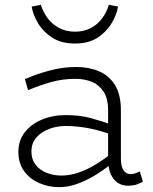

<svg xmlns="http://www.w3.org/2000/svg" viewBox="-20 -761 631 794"><path d="M510 7Q484 7 465.5 -6Q447 -19 437 -43.5Q427 -68 427 -103V-306Q427 -354 408 -382.5Q389 -411 359 -423Q329 -435 292 -435Q239 -435 191 -421.5Q143 -408 96 -388L83 -434Q132 -455 186 -469.5Q240 -484 296 -484Q348 -484 390 -466Q432 -448 456 -408.5Q480 -369 480 -304V-106Q480 -73 490.5 -57Q501 -41 521 -41Q532 -41 541.5 -45Q551 -49 558 -52L571 -10Q562 -4 546.5 1.5Q531 7 510 7ZM225 13Q181 13 142 -4Q103 -21 79.5 -53.5Q56 -86 56 -133Q56 -180 82.5 -214Q109 -248 153.5 -266.5Q198 -285 253 -285Q310 -285 356 -272.5Q402 -260 452 -242V-200Q397 -221 350.5 -230Q304 -239 259 -240Q220 -241 186.5 -229Q153 -217 131.5 -193.5Q110 -170 110 -134Q110 -102 127.5 -79.5Q145 -57 173.5 -46Q202 -35 234 -35Q268 -35 304 -47Q340 -59 377.5 -82Q415 -105 452 -135L451 -92Q415 -62 377 -38.5Q339 -15 300.5 -1Q262 13 225 13ZM290 -581Q233 -581 195.5 -605.5Q158 -630 137 -665.5Q116 -701 111 -734L149 -741Q158 -712 176.5 -686.5Q195 -661 224 -645.5Q253 -630 290 -630Q328 -630 356.5 -645.5Q385 -661 403.5 -686.5Q422 -712 430 -741L468 -734Q463 -701 442 -665.5Q421 -630 384 -605.5Q347 -581 290 -581Z"/></svg>

Font: BioRhyme ExtraBold Light
Style: Regular
Weight: 300
Version: Version 1.600;gftools[0.9.33]